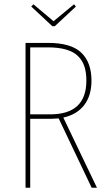

<svg xmlns="http://www.w3.org/2000/svg" viewBox="-20 -883 511 903"><path d="M237.8 -759.8H226.1L127 -852.1L137.2 -862.8L231.9 -783.2L328.1 -862.8L336.9 -852.1ZM436 0H411.1L255.9 -326.2Q231.4 -324.2 220.2 -324.2H122.1V0H100.1V-681.2H207Q314 -681.2 362.1 -635.5Q410.2 -589.8 410.2 -503.9Q410.2 -432.6 375.5 -388.2Q340.8 -343.8 277.8 -330.1ZM215.8 -345.2Q386.2 -345.2 386.2 -503.9Q386.2 -542 377.2 -569.8Q368.2 -597.7 347.7 -618.4Q327.1 -639.2 291.5 -649.7Q255.9 -660.2 205.1 -660.2H122.1V-345.2Z"/></svg>

Font: Fira Sans Compressed Thin
Style: Regular
Weight: 100
Width: 1
Designer: Carrois Corporate & Edenspiekermann AG
Foundry: Carrois Corporate GbR & Edenspiekermann AG
Version: Version 4.203;PS 004.203;hotconv 1.0.88;makeotf.lib2.5.64775